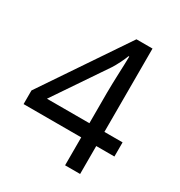

<svg xmlns="http://www.w3.org/2000/svg" viewBox="-170 -835 891 952"><g transform="rotate(30 275.5 -359.0)"><path d="M341 -160H11V-238L335 -718H427V-241H531V-160H427V0H341ZM341 -241V-415Q341 -442 342 -472Q343 -502 344 -531Q345 -560 346 -585Q347 -610 347 -626H343Q336 -607 323 -581Q310 -555 299 -538L98 -241Z"/></g></svg>

Font: hexguzrati15
Style: Regular
Weight: 400
Designer: Jelle Bosma - Monotype Design Team
Foundry: Monotype Imaging Inc.
Version: Version 2.006